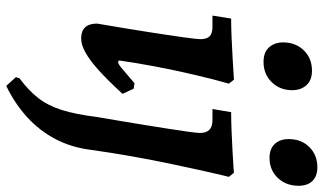

<svg xmlns="http://www.w3.org/2000/svg" viewBox="-224 -536 1004 595"><g transform="rotate(90 277.5 -238.0)"><path d="M170.4 -102.3Q177 -102.3 188.1 -111.3Q199.2 -120.3 237.2 -153.2L254.2 -150.9L270.3 -116.1Q228.1 -70.2 196.6 -41.9Q165 -13.7 141.5 -0.9Q118 12 98.8 12Q52.6 12 52.6 -37.4Q67.6 -125.3 78.4 -193.9Q89.2 -262.5 95.1 -305.4Q100.9 -348.3 100.9 -357Q100.9 -377.3 92.1 -386.1Q83.2 -394.9 62.9 -394.9H27.8L37 -452.8Q59.8 -452.8 92.2 -454Q124.6 -455.2 160 -457.4Q195.4 -459.6 226.5 -461.5L238.7 -445.9Q224.9 -397.8 210.9 -337.6Q196.9 -277.4 185.4 -216.9Q174 -156.5 166.9 -105.9ZM171.4 -553.2Q141.2 -553.2 126.1 -570.4Q110.9 -587.5 110.9 -614Q110.9 -652.6 135.5 -678Q160.1 -703.3 198.4 -703.3Q228.5 -703.3 243.7 -685.9Q259 -668.6 259 -642.1Q259 -603.9 234.1 -578.6Q209.2 -553.2 171.4 -553.2ZM443.8 -17.8Q436.2 43 410.1 92.3Q384 141.6 342.4 179.5Q300.9 217.4 245.7 244.2L218.6 214.3L222 203.2Q259.7 175.2 283.1 145.3Q306.5 115.4 320.2 72.4Q333.8 29.3 341.9 -35.7Q341.9 -35.7 345.4 -56.8Q348.9 -77.8 354.7 -111.6Q360.5 -145.4 366.7 -184.2Q372.9 -223 378.7 -259.4Q384.5 -295.7 388 -322Q391.5 -348.3 391.5 -356.4Q391.5 -394.9 352.4 -394.9H317.3L327.1 -452.8Q354.6 -452.8 387 -454.2Q419.5 -455.7 448.5 -457.1Q477.5 -458.6 496.2 -460Q514.9 -461.5 514.9 -461.5L527.6 -445.9Q527.6 -445.9 521.9 -422.6Q516.3 -399.3 507.1 -358Q498 -316.8 486.6 -262.6Q475.3 -208.5 464.1 -145.9Q453 -83.3 443.8 -17.8ZM468.7 -571.7Q441.2 -571.7 425.8 -587.8Q410.5 -603.9 410.5 -631Q410.5 -670.7 435.4 -695.3Q460.2 -720 497.9 -720Q525 -720 540.1 -704.9Q555.2 -689.7 555.2 -662.1Q555.2 -622.4 530.6 -597.1Q506 -571.7 468.7 -571.7Z"/></g></svg>

Font: Alegreya
Style: Italic
Weight: 400
Italic angle: -7°
Designer: Juan Pablo del Peral
Foundry: Huerta Tipografica
Version: Version 2.009